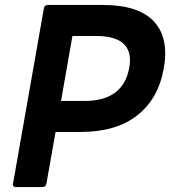

<svg xmlns="http://www.w3.org/2000/svg" viewBox="-20 -754 690 774"><path d="M152 0H43Q32 0 32 -11L157 -721Q159 -733 172 -734H394Q539 -734 601 -667Q646 -618 646 -539Q646 -510 640 -478Q619 -357 534 -289.5Q449 -222 304 -222H204L167 -13Q165 -1 152 0ZM321 -347Q477 -347 501 -481Q504 -497 504 -511Q504 -609 367 -609H272L226 -347Z"/></svg>

Font: YamahaIndonesia935. App
Style: Bold Italic
Weight: 700
Italic angle: -10°
Designer: Dalton Maag Ltd
Foundry: Dalton Maag Ltd
Version: Version 1.002; January 01, 2024; Regular/Italic